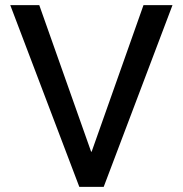

<svg xmlns="http://www.w3.org/2000/svg" viewBox="-20 -728 712 748"><path d="M337 -137H335L133 -708H20L289 0H384L652 -708H539Z"/></svg>

Font: UULA Sans Medium
Style: Regular
Weight: 500
Designer: Mohamed Gaber, Laura Garcia Mut
Foundry: Kief Type Foundry
Version: Version 3.006;hotconv 1.0.109;makeotfexe 2.5.65596